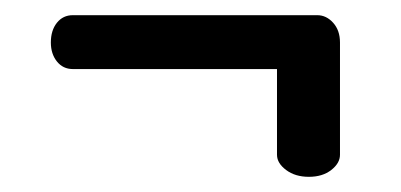

<svg xmlns="http://www.w3.org/2000/svg" viewBox="-20 -296 529 253"><path d="M387 -63Q369 -63 357 -72Q345 -81 345 -92V-205H76Q63 -205 55 -215Q47 -225 47 -240Q47 -256 55 -266Q63 -276 76 -276H398Q410 -276 419 -266Q428 -256 428 -240V-92Q428 -81 416.5 -72Q405 -63 387 -63Z"/></svg>

Font: Dosis Medium
Style: Regular
Weight: 500
Designer: EdgarTolentino, PabloImpallari, IginoMarini
Foundry: EdgarTolentino, PabloImpallari, IginoMarini
Version: Version 3.001; ttfautohint (v1.8.2)